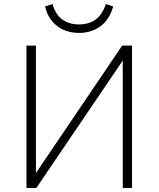

<svg xmlns="http://www.w3.org/2000/svg" viewBox="-20 -931 786 951"><path d="M111 0V-705H158V-74L585 -705H634V0H588V-631L160 0ZM371 -768Q328 -768 294 -783.5Q260 -799 236.5 -828Q213 -857 203 -899L240 -911Q256 -857 290 -833.5Q324 -810 370 -810Q421 -810 453.5 -834Q486 -858 505 -911L541 -899Q521 -832 476.5 -800Q432 -768 371 -768Z"/></svg>

Font: Nunito Sans 7pt SemiCondensed ExtraLight
Style: Regular
Weight: 250
Width: 4
Designer: Vernon Adams
Foundry: Vernon Adams
Version: Version 3.101;gftools[0.9.27]